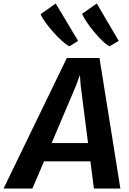

<svg xmlns="http://www.w3.org/2000/svg" viewBox="-74 -1079 739 1099"><path d="M-53.5 0 308.5 -747H495.5L615 0H463.5L443.5 -155.5H178L111.5 0ZM221.5 -260H430L387.5 -592L383.5 -649.5L362.5 -592ZM323.5 -814Q305.5 -822.5 280.5 -845Q255.5 -867.5 230.2 -896Q205 -924.5 185.2 -952Q165.5 -979.5 158.5 -998L245 -1059L373 -845ZM553 -814Q535 -823 511.2 -846Q487.5 -869 463.8 -897.5Q440 -926 421.8 -953.5Q403.5 -981 396 -1000L480 -1059L605.5 -845Z"/></svg>

Font: Merriweather Sans Italic
Style: Bold
Weight: 700
Italic angle: -7.5°
Designer: Eben Sorkin
Foundry: Eben Sorkin
Version: Version 1.008; ttfautohint (v1.7.19-72a1) -l 8 -r 50 -G 200 